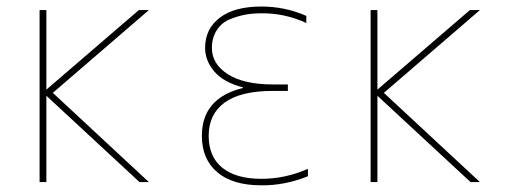

<svg xmlns="http://www.w3.org/2000/svg" viewBox="-20 -550 1540 580"><path d="M139.6 -269.5 429.7 0H401.4L120.1 -260.7V0H99.6V-519.5H120.1V-279.3L399.4 -519.5H429.7Z M713.9 -286.1Q656.2 -300.8 627.9 -333.5Q599.6 -366.2 599.6 -405.3Q599.6 -462.9 644 -496.6Q688.5 -530.3 769.5 -530.3Q840.8 -530.3 905.3 -502V-480.5Q839.8 -510.7 769.5 -509.8Q744.1 -509.8 722.2 -505.9Q700.2 -502 675.3 -492.2Q650.4 -482.4 635.3 -459.5Q620.1 -436.5 620.1 -405.3Q620.1 -356.4 668.5 -325.7Q716.8 -294.9 804.7 -294.9H849.6V-275.4H804.7Q707 -275.4 658.7 -240.2Q610.4 -205.1 610.4 -139.6Q610.4 -76.2 651.9 -43Q693.4 -9.8 769.5 -9.8Q841.8 -9.8 910.2 -40V-17.6Q839.8 10.7 769.5 9.8Q682.6 9.8 636.2 -29.8Q589.8 -69.3 589.8 -139.6Q589.8 -253.9 713.9 -284.2Z M1139.6 -269.5 1429.7 0H1401.4L1120.1 -260.7V0H1099.6V-519.5H1120.1V-279.3L1399.4 -519.5H1429.7Z"/></svg>

Font: Mgen+ 1m thin
Style: Regular
Weight: 100
Designer: [Source Han Sans]
Ryoko NISHIZUKA  (kana & ideographs); Paul D. Hunt (Latin, Greek & Cyrillic); Wenlong ZHANG  (bopomofo
Version: Version 1.059.20150602